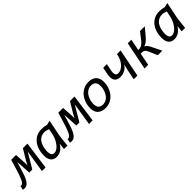

<svg xmlns="http://www.w3.org/2000/svg" viewBox="314 -1831 3171 3171"><g transform="rotate(-45 1899.5 -245.0)"><path d="M476.1 0H392.1L439.9 -306.2L454.1 -395L420.9 -338.9L296.9 -129.9H226.1L213.9 -330.1L209 -395L181.2 -299.8Q156.7 -217.3 136.5 -160.2Q116.2 -103 91.3 -64.7Q66.4 -26.4 33.2 -9.5Q0 7.3 -48.8 -3.9L-35.2 -74.2Q-18.1 -72.3 -4.2 -76.9Q9.8 -81.5 22.9 -97.4Q36.1 -113.3 50 -142.3Q64 -171.4 80.3 -218Q96.7 -264.6 116.9 -331.5Q137.2 -398.4 164.1 -490.2H276.9L289.1 -289.1V-234.9L318.8 -293L437 -490.2H543Z M876 -496.1Q907.7 -496.1 936.5 -491.9Q965.3 -487.8 991.7 -480L1068.8 -499L1013.7 -225.1Q1011.7 -215.8 1009.5 -200.7Q1007.3 -185.5 1004.4 -159.9Q1001.5 -134.3 997.1 -95.5Q992.7 -56.6 986.8 0H906.7L918.9 -112.8Q885.3 -54.2 837.2 -22.7Q789.1 8.8 732.9 8.8Q697.8 8.8 671.6 -2.9Q645.5 -14.6 628.4 -36.4Q611.3 -58.1 603 -88.4Q594.7 -118.7 594.7 -155.8Q594.7 -226.1 613 -287.8Q631.3 -349.6 667 -396Q702.6 -442.4 755.1 -469.2Q807.6 -496.1 876 -496.1ZM680.7 -164.1Q680.7 -117.7 696.8 -91.3Q712.9 -64.9 749 -64.9Q770 -64.9 791 -74.7Q812 -84.5 832 -101.6Q852.1 -118.7 869.9 -141.8Q887.7 -165 902.6 -191.7Q917.5 -218.3 928.2 -247.3Q939 -276.4 944.8 -305.2L964.8 -405.8Q941.9 -415.5 917.7 -421.1Q893.6 -426.8 873 -426.8Q833 -426.8 803.2 -413.1Q773.4 -399.4 752 -377.4Q730.5 -355.5 716.8 -327.4Q703.1 -299.3 695.1 -270Q687 -240.7 683.8 -212.9Q680.7 -185.1 680.7 -164.1Z M1575.7 0H1491.7L1539.6 -306.2L1553.7 -395L1520.5 -338.9L1396.5 -129.9H1325.7L1313.5 -330.1L1308.6 -395L1280.8 -299.8Q1256.3 -217.3 1236.1 -160.2Q1215.8 -103 1190.9 -64.7Q1166 -26.4 1132.8 -9.5Q1099.6 7.3 1050.8 -3.9L1064.5 -74.2Q1081.5 -72.3 1095.5 -76.9Q1109.4 -81.5 1122.6 -97.4Q1135.7 -113.3 1149.7 -142.3Q1163.6 -171.4 1179.9 -218Q1196.3 -264.6 1216.6 -331.5Q1236.8 -398.4 1263.7 -490.2H1376.5L1388.7 -289.1V-234.9L1418.5 -293L1536.6 -490.2H1642.6Z M1874.5 8.8Q1786.6 8.8 1737.5 -36.4Q1688.5 -81.5 1688.5 -171.9Q1688.5 -212.4 1697 -252.2Q1705.6 -292 1722.2 -328.4Q1738.8 -364.7 1763.2 -396Q1787.6 -427.2 1819.3 -450.2Q1851.1 -473.1 1889.4 -486.1Q1927.7 -499 1972.7 -499Q2016.6 -499 2051 -487.5Q2085.4 -476.1 2109.1 -453.4Q2132.8 -430.7 2145.5 -396.7Q2158.2 -362.8 2158.2 -317.9Q2158.2 -277.8 2149.7 -238Q2141.1 -198.2 2124.5 -161.9Q2107.9 -125.5 2083.5 -94.2Q2059.1 -63 2027.6 -40Q1996.1 -17.1 1957.5 -4.2Q1918.9 8.8 1874.5 8.8ZM2071.3 -309.1Q2071.3 -368.2 2043.5 -397.5Q2015.6 -426.8 1962.4 -426.8Q1932.1 -426.8 1906.2 -416.3Q1880.4 -405.8 1859.6 -387.5Q1838.9 -369.1 1823 -345Q1807.1 -320.8 1796.6 -293.7Q1786.1 -266.6 1780.8 -237.5Q1775.4 -208.5 1775.4 -181.2Q1775.4 -122.1 1803.2 -92.5Q1831.1 -63 1884.3 -63Q1915 -63 1940.7 -73.5Q1966.3 -84 1987.1 -102.3Q2007.8 -120.6 2023.7 -144.8Q2039.6 -168.9 2050 -196.3Q2060.5 -223.6 2065.9 -252.7Q2071.3 -281.7 2071.3 -309.1Z M2599.1 -288.1Q2587.9 -268.1 2569.8 -248.8Q2551.8 -229.5 2527.8 -214.6Q2503.9 -199.7 2474.6 -190.4Q2445.3 -181.2 2412.1 -181.2Q2345.7 -181.2 2314 -213.4Q2282.2 -245.6 2282.2 -306.2Q2282.2 -320.3 2283.7 -335.9Q2285.2 -351.6 2289.1 -368.2L2313 -490.2H2399.4L2373 -362.8Q2370.6 -351.1 2369.4 -339.8Q2368.2 -328.6 2368.2 -318.8Q2368.2 -285.6 2383.1 -267.8Q2397.9 -250 2428.2 -250Q2460.4 -250 2492.4 -266.6Q2524.4 -283.2 2552 -312.7Q2579.6 -342.3 2600.1 -382.3Q2620.6 -422.4 2630.4 -469.2L2634.3 -490.2H2719.2L2621.6 0H2536.6L2573.2 -184.1Z M3040 -262.2Q3061.5 -254.4 3080.1 -233.6Q3098.6 -212.9 3120.1 -170.9L3204.1 0H3098.1L3034.2 -147.9Q3024.4 -170.4 3014.2 -184.1Q3003.9 -197.8 2992.4 -205.3Q2981 -212.9 2967.5 -215.3Q2954.1 -217.8 2938 -217.8H2916.5L2873 0H2788.1L2886.2 -490.2H2970.2L2930.2 -289.1H2947.3Q2983.9 -289.1 3017.1 -310.1Q3050.3 -331.1 3079.1 -369.1L3170.9 -490.2H3283.2L3171.9 -356Q3155.8 -336.9 3138.7 -320.6Q3121.6 -304.2 3104.7 -291.7Q3087.9 -279.3 3071.5 -271.7Q3055.2 -264.2 3040 -262.2Z M3625 -496.1Q3656.7 -496.1 3685.5 -491.9Q3714.4 -487.8 3740.7 -480L3817.9 -499L3762.7 -225.1Q3760.7 -215.8 3758.5 -200.7Q3756.3 -185.5 3753.4 -159.9Q3750.5 -134.3 3746.1 -95.5Q3741.7 -56.6 3735.8 0H3655.8L3668 -112.8Q3634.3 -54.2 3586.2 -22.7Q3538.1 8.8 3481.9 8.8Q3446.8 8.8 3420.7 -2.9Q3394.5 -14.6 3377.4 -36.4Q3360.4 -58.1 3352.1 -88.4Q3343.8 -118.7 3343.8 -155.8Q3343.8 -226.1 3362.1 -287.8Q3380.4 -349.6 3416 -396Q3451.7 -442.4 3504.2 -469.2Q3556.6 -496.1 3625 -496.1ZM3429.7 -164.1Q3429.7 -117.7 3445.8 -91.3Q3461.9 -64.9 3498 -64.9Q3519 -64.9 3540 -74.7Q3561 -84.5 3581.1 -101.6Q3601.1 -118.7 3618.9 -141.8Q3636.7 -165 3651.6 -191.7Q3666.5 -218.3 3677.2 -247.3Q3688 -276.4 3693.8 -305.2L3713.9 -405.8Q3690.9 -415.5 3666.7 -421.1Q3642.6 -426.8 3622.1 -426.8Q3582 -426.8 3552.2 -413.1Q3522.5 -399.4 3501 -377.4Q3479.5 -355.5 3465.8 -327.4Q3452.1 -299.3 3444.1 -270Q3436 -240.7 3432.9 -212.9Q3429.7 -185.1 3429.7 -164.1Z"/></g></svg>

Font: Code New Roman
Style: Italic
Weight: 400
Italic angle: -11°
Monospace: yes
Designer: Sam Radian
Foundry: Code New Roman
Version: Version 1.508 October 19, 2014